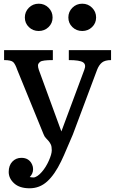

<svg xmlns="http://www.w3.org/2000/svg" viewBox="-20 -765 618 1034"><path d="M2 0ZM140.1 188.5Q152.8 190.9 161.4 190.7Q169.9 190.4 181.9 182.4Q193.8 174.3 205.1 161.1Q227.1 136.2 242.9 100.6Q258.8 64.9 258.8 44.4Q258.8 23.9 253.7 13.2Q248.5 2.4 241.7 -5.6Q234.9 -13.7 227.1 -21.5Q219.2 -29.3 214.4 -42.5L72.8 -389.2Q62.5 -419.4 51.3 -430.4Q40 -441.4 2 -441.4V-495.1H264.6V-441.4Q208.5 -441.4 196.8 -432.4Q185.1 -423.3 184.6 -413.6Q184.1 -403.8 189 -389.2L310.5 -57.1L434.1 -389.2Q445.3 -417.5 427.2 -429.4Q409.2 -441.4 350.6 -441.4V-495.1H578.1V-441.4Q545.9 -441.4 529.5 -428.5Q513.2 -415.5 502.9 -389.2L372.1 -40Q355 -1.5 339.8 35.2Q324.7 71.8 309.1 104Q274.4 175.8 233.9 212.4Q193.4 249 139.4 249Q85.4 249 56.2 222.4Q26.9 195.8 26.9 160.9Q26.9 126 46.4 105.5Q65.9 85 95.2 85Q137.2 85 153.3 122.1Q158.2 133.3 158.2 146Q158.2 170.4 140.1 188.5ZM422.9 -598.1Q391.6 -598.1 369.9 -619.1Q348.1 -640.1 348.1 -670.9Q348.1 -701.7 369.9 -723.4Q391.6 -745.1 422.9 -745.1Q454.1 -745.1 475.8 -723.4Q497.6 -701.7 497.6 -670.9Q497.6 -640.1 475.8 -619.1Q454.1 -598.1 422.9 -598.1ZM188.5 -598.1Q157.2 -598.1 135.5 -619.1Q113.8 -640.1 113.8 -670.9Q113.8 -701.7 135.5 -723.4Q157.2 -745.1 188.5 -745.1Q219.7 -745.1 241.5 -723.4Q263.2 -701.7 263.2 -670.9Q263.2 -640.1 241.5 -619.1Q219.7 -598.1 188.5 -598.1Z"/></svg>

Font: Arbutus Slab
Style: Regular
Weight: 400
Designer: Karolina Lach
Foundry: Karolina Lach
Version: Version 1.001; ttfautohint (v0.92) -l 10 -r 16 -G 200 -x 7 -